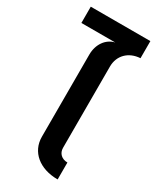

<svg xmlns="http://www.w3.org/2000/svg" viewBox="-214 -916 811 982"><g transform="rotate(30 191.5 -425.0)"><path d="M309 0V-100C275 -100 252 -122 252 -154V-634C252 -699 298 -745 366 -749V-850H14V-754H214C164 -743 130 -695 130 -634V-149C130 -60 202 0 309 0Z"/></g></svg>

Font: Vanilla Cream
Style: Bold
Weight: 700
Designer: Jeremy Tribby, Jinavaṁso
Foundry: Tribby Type
Version: Version 1.422;Glyphs 3.1.2 (3151)